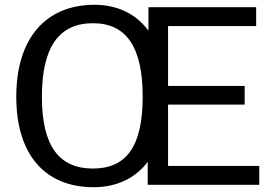

<svg xmlns="http://www.w3.org/2000/svg" viewBox="-20 -772 1163 802"><path d="M682 -79V-335H1002V-413H682V-663H1050V-742H600V-644C549 -713 472 -752 375 -752C171 -752 48 -612 48 -368C48 -126 168 10 371 10C468 10 546 -28 597 -96V0H1063V-79ZM368 -68C226 -68 155 -163 155 -368C155 -576 227 -675 368 -675C507 -675 576 -577 576 -368C576 -162 509 -68 368 -68Z"/></svg>

Font: Cheyenne Sans
Style: Regular
Weight: 400
Designer: The Public Sans project authors (U.S. Web Design System), Libre Franklin designed by Pablo Impallari and Rodrigo Fuenzal
Foundry: The Cheyenne Sans Project Authors
Version: Version 2.007